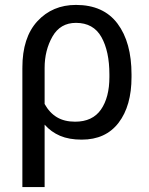

<svg xmlns="http://www.w3.org/2000/svg" viewBox="-20 -558 606 781"><path d="M285.5 -63Q356.5 -63 390.8 -112.5Q425 -162 425 -244.5V-255Q425 -349.5 392.5 -407.2Q360 -465 289 -465Q225 -465 193.2 -409Q161.5 -353 161.5 -282V-135Q181.5 -99 211.8 -81Q242 -63 285.5 -63ZM161.5 203H71V-282H71.5L71 -283Q71 -405.5 132.2 -471.8Q193.5 -538 289 -538Q401 -538 458 -462Q515 -386 515 -255V-244.5Q515 -127.5 462.5 -58.8Q410 10 312.5 10Q261 10 224.5 -5.5Q188 -21 161.5 -51Z"/></svg>

Font: Roberto Sans
Style: Regular
Weight: 400
Designer: Google (font) & Cristiano Sobral (main changes)
Version: Version 1.500; ttfautohint (v1.8.4.7-5d5b-dirty)